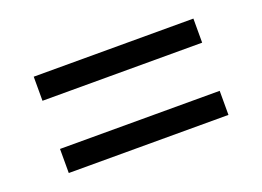

<svg xmlns="http://www.w3.org/2000/svg" viewBox="-53 -600 665 487"><g transform="rotate(-20 279.5 -357.0)"><path d="M64 -487H495V-422H64ZM64 -292H495V-227H64Z"/></g></svg>

Font: Noto Serif SemiBold
Style: Regular
Weight: 600
Designer: Monotype Design Team
Foundry: Monotype Imaging Inc.
Version: Version 1.001